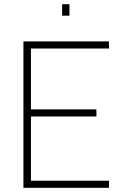

<svg xmlns="http://www.w3.org/2000/svg" viewBox="-20 -898 592 918"><path d="M92 0V-700H501V-666H128V-375H441V-341H128V-34H501V0ZM277 -823V-878H312V-823Z"/></svg>

Font: TitilliumWeb ExtraLight
Style: Regular
Weight: 400
Designer: Mohamed Gaber, Accademia di Belle Arti di Urbino and others
Foundry: Kief Type Foundry, Accademia di Belle Arti di Urbino and others
Version: Version 3.000; ttfautohint (v1.8.2)